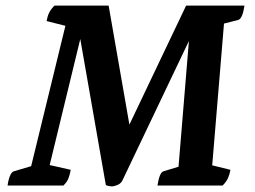

<svg xmlns="http://www.w3.org/2000/svg" viewBox="-20 -661 909 684"><path d="M378 3Q374 3 366.5 1.5Q359 0 357 -2L266 -522L157 -73L232 -56Q229 -39 224 -26Q219 -13 206 0H7Q10 -22 16 -35.5Q22 -49 30 -51L91 -69L213 -569L146 -586Q149 -603 155 -615.5Q161 -628 174 -641H367L441 -217L643 -641H851Q844 -595 829 -590L778 -577L736 -72L801 -56Q798 -39 792 -26Q786 -13 773 0H541Q548 -47 563 -51L616 -67L653 -515L417 -20Q412 -8 399.5 -2.5Q387 3 378 3Z"/></svg>

Font: Petrona
Style: Bold Italic
Weight: 700
Italic angle: -9°
Designer: Ringo R. Seeber
Foundry: Ringo R. Seeber
Version: Version 2.001; ttfautohint (v1.8.3)